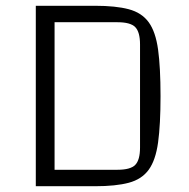

<svg xmlns="http://www.w3.org/2000/svg" viewBox="-20 -645 653 665"><path d="M104 -625H309Q381 -625 426 -613Q471 -601 495 -568Q519 -535 527.5 -473.5Q536 -412 536 -312Q536 -213 527.5 -151.5Q519 -90 495 -57Q471 -24 426 -12Q381 0 309 0H104ZM169 -568V-57H387Q432 -57 448.5 -74Q465 -91 465 -134V-491Q465 -534 448.5 -551Q432 -568 387 -568Z"/></svg>

Font: Changa ExtraLight
Style: Regular
Weight: 250
Designer: Eduardo Rodriguez Tunni
Foundry: Eduardo Rodriguez Tunni
Version: Version 3.002; ttfautohint (v1.8.2)